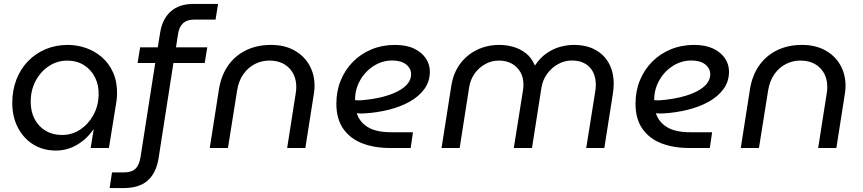

<svg xmlns="http://www.w3.org/2000/svg" viewBox="-20 -750 4371 973"><path d="M263.4 13Q198.6 13 148.6 -18Q98.6 -49 70.4 -103.8Q42.2 -158.6 42.2 -228.2Q42.2 -292.4 62.9 -346.3Q83.6 -400.2 121.7 -439.6Q159.8 -479 211.2 -500.7Q262.6 -522.4 323.4 -522.4Q371 -522.4 416 -506.7Q461 -491 496.9 -459.7Q532.8 -428.4 553.6 -381.5Q574.4 -334.6 573.2 -271.6Q572.8 -257.4 571.4 -244.9Q570 -232.4 567.6 -220.4L532 0H439.4L454.6 -93.4H453Q419 -44.4 369.5 -15.7Q320 13 263.4 13ZM294 -66Q344.8 -66 385.9 -93Q427 -120 452.6 -165.8Q478.2 -211.6 479.8 -267.6Q481.4 -318.2 461.7 -357.5Q442 -396.8 405.8 -419.8Q369.6 -442.8 320.4 -442.8Q270.2 -442.8 228 -415.2Q185.8 -387.6 160.7 -340.3Q135.6 -293 135.6 -234Q135.6 -183.8 155.8 -146Q176 -108.2 211.6 -87.1Q247.2 -66 294 -66Z M535.6 203 547.6 123.6H605.8Q636.4 123.6 653.8 114.2Q671.2 104.8 680.4 85.5Q689.6 66.2 693.8 36L766.6 -430.6H677.2L690.2 -510H779.6L791.6 -585Q803 -655 845.9 -692.5Q888.8 -730 959.2 -730H1085L1072.4 -650.6H963.8Q928 -650.6 908 -632.6Q888 -614.6 882.4 -578.6L871.8 -510H1030.4L1017.4 -430.6H858.8L784 49.6Q772.2 126 729 164.5Q685.8 203 607.4 203Z M1043 0 1089.8 -299Q1101.2 -368.8 1136.6 -418.7Q1172 -468.6 1227.4 -495.5Q1282.8 -522.4 1353.6 -522.4Q1421.2 -522.4 1470.8 -495.1Q1520.4 -467.8 1547.2 -420.8Q1574 -373.8 1574 -315.6Q1574 -306.2 1573.2 -295.4Q1572.4 -284.6 1570.4 -273.6L1527.4 0H1435.2L1479 -279.4Q1480.4 -287.4 1480.9 -294.7Q1481.4 -302 1481.4 -309Q1481.4 -368.6 1444.6 -405.8Q1407.8 -443 1344.2 -443Q1306.4 -443 1272.1 -425.7Q1237.8 -408.4 1213.8 -374.8Q1189.8 -341.2 1181.8 -292.6L1135.2 0Z M1957 0Q1876.6 0 1815.3 -23.9Q1754 -47.8 1719.3 -97.7Q1684.6 -147.6 1684.6 -224.6Q1684.6 -288.8 1706.9 -343Q1729.2 -397.2 1769.3 -437.5Q1809.4 -477.8 1863.5 -500.1Q1917.6 -522.4 1981.2 -522.4Q2039 -522.4 2078.1 -503.8Q2117.2 -485.2 2137.8 -454.6Q2158.4 -424 2158.4 -387.2Q2158.4 -337.2 2130.7 -299.1Q2103 -261 2056.1 -234.8Q2009.2 -208.6 1949.4 -193.7Q1889.6 -178.8 1825 -175.2Q1814.4 -174.6 1805.4 -175Q1796.4 -175.4 1788 -176.2Q1801.4 -132.4 1843.5 -106.1Q1885.6 -79.8 1963.4 -79.8H2072.8L2061.2 0ZM1779.4 -242.4Q1786.2 -242 1793.7 -241.6Q1801.2 -241.2 1809.2 -241.8Q1868.6 -246.6 1915.7 -258.3Q1962.8 -270 1995.9 -287.3Q2029 -304.6 2046.2 -326.3Q2063.4 -348 2063.4 -373.2Q2063.4 -403.2 2038.1 -423.3Q2012.8 -443.4 1968 -443.4Q1916.6 -443.4 1873.5 -415.7Q1830.4 -388 1805 -342.9Q1779.6 -297.8 1779.4 -245.6Q1779.4 -244.6 1779.4 -244.2Q1779.4 -243.8 1779.4 -242.4Z M2217.6 0 2267.6 -318Q2277.8 -380.2 2311.2 -425.8Q2344.6 -471.4 2396.2 -496.9Q2447.8 -522.4 2512 -522.4Q2545.8 -522.4 2580.6 -512.7Q2615.4 -503 2644.6 -480.5Q2673.8 -458 2690.4 -418.6H2691.4Q2716.2 -456.2 2748.8 -479.2Q2781.4 -502.2 2817.5 -512.3Q2853.6 -522.4 2887.6 -522.4Q2952 -522.4 2997.3 -497.4Q3042.6 -472.4 3066.4 -428Q3090.2 -383.6 3090.2 -324Q3090.2 -310.8 3088.7 -297.3Q3087.2 -283.8 3085.2 -270.8L3042.6 0H2950.8L2996.4 -285.8Q2997.8 -293.8 2998.6 -302.6Q2999.4 -311.4 2999.4 -319.6Q2999.4 -377.4 2967 -410.4Q2934.6 -443.4 2878.2 -443.4Q2840.6 -443.4 2807.6 -424.9Q2774.6 -406.4 2752.4 -375.4Q2730.2 -344.4 2724 -306.6L2676 0H2583.8L2629.6 -287.8Q2631.6 -296.8 2632.1 -305.6Q2632.6 -314.4 2632.6 -322.2Q2632.6 -358.6 2616.6 -385.6Q2600.6 -412.6 2573.1 -427.8Q2545.6 -443 2508.8 -443Q2471 -443 2439 -425.3Q2407 -407.6 2385.6 -377.5Q2364.2 -347.4 2358 -310.4L2309.4 0Z M3473 0Q3392.6 0 3331.3 -23.9Q3270 -47.8 3235.3 -97.7Q3200.6 -147.6 3200.6 -224.6Q3200.6 -288.8 3222.9 -343Q3245.2 -397.2 3285.3 -437.5Q3325.4 -477.8 3379.5 -500.1Q3433.6 -522.4 3497.2 -522.4Q3555 -522.4 3594.1 -503.8Q3633.2 -485.2 3653.8 -454.6Q3674.4 -424 3674.4 -387.2Q3674.4 -337.2 3646.7 -299.1Q3619 -261 3572.1 -234.8Q3525.2 -208.6 3465.4 -193.7Q3405.6 -178.8 3341 -175.2Q3330.4 -174.6 3321.4 -175Q3312.4 -175.4 3304 -176.2Q3317.4 -132.4 3359.5 -106.1Q3401.6 -79.8 3479.4 -79.8H3588.8L3577.2 0ZM3295.4 -242.4Q3302.2 -242 3309.7 -241.6Q3317.2 -241.2 3325.2 -241.8Q3384.6 -246.6 3431.7 -258.3Q3478.8 -270 3511.9 -287.3Q3545 -304.6 3562.2 -326.3Q3579.4 -348 3579.4 -373.2Q3579.4 -403.2 3554.1 -423.3Q3528.8 -443.4 3484 -443.4Q3432.6 -443.4 3389.5 -415.7Q3346.4 -388 3321 -342.9Q3295.6 -297.8 3295.4 -245.6Q3295.4 -244.6 3295.4 -244.2Q3295.4 -243.8 3295.4 -242.4Z M3734 0 3780.8 -299Q3792.2 -368.8 3827.6 -418.7Q3863 -468.6 3918.4 -495.5Q3973.8 -522.4 4044.6 -522.4Q4112.2 -522.4 4161.8 -495.1Q4211.4 -467.8 4238.2 -420.8Q4265 -373.8 4265 -315.6Q4265 -306.2 4264.2 -295.4Q4263.4 -284.6 4261.4 -273.6L4218.4 0H4126.2L4170 -279.4Q4171.4 -287.4 4171.9 -294.7Q4172.4 -302 4172.4 -309Q4172.4 -368.6 4135.6 -405.8Q4098.8 -443 4035.2 -443Q3997.4 -443 3963.1 -425.7Q3928.8 -408.4 3904.8 -374.8Q3880.8 -341.2 3872.8 -292.6L3826.2 0Z"/></svg>

Font: MuseoModerno Thin
Style: Italic
Weight: 100
Italic angle: -9°
Designer: Pablo Cosgaya, Héctor Gatti, Marcela Romero, and the Authors of The MuseoModerno Project.
Foundry: Omnibus-Type Team
Version: Version 1.003